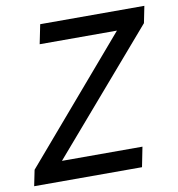

<svg xmlns="http://www.w3.org/2000/svg" viewBox="-74 -706 716 773"><g transform="rotate(-10 283.5 -319.0)"><path d="M553.2 -569.8 131.8 -81.1H460.9L444.8 0H3.9L17.1 -64.9L440.9 -559.1H125L141.1 -638.2H566.9Z"/></g></svg>

Font: Code New Roman
Style: Italic
Weight: 400
Italic angle: -11°
Monospace: yes
Designer: Sam Radian
Foundry: Code New Roman
Version: Version 1.508 October 19, 2014